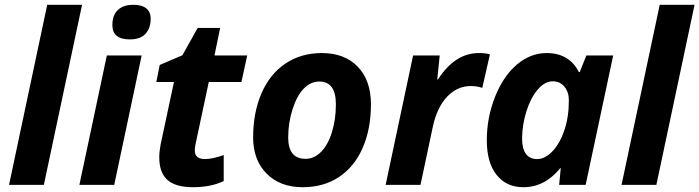

<svg xmlns="http://www.w3.org/2000/svg" viewBox="-20 -780 2950 810"><path d="M165 0H18.1L179.2 -759.8H326.2Z M454.1 -673.8Q454.1 -716.3 477.3 -738Q500.5 -759.8 543 -759.8Q578.6 -759.8 597.2 -744.6Q615.7 -729.5 615.7 -701.2Q615.7 -662.1 594.2 -637.9Q572.8 -613.8 527.8 -613.8Q454.1 -613.8 454.1 -673.8ZM461.9 0H314.9L430.7 -545.9H577.6Z M844.7 -108.9Q876.5 -108.9 923.8 -126V-16.1Q869.6 9.8 793.9 9.8Q720.7 9.8 686.3 -21Q651.9 -51.8 651.9 -116.2Q651.9 -140.6 657.7 -170.9L713.9 -434.1H639.6L653.8 -505.9L749.5 -546.9L814 -662.1H908.7L884.8 -545.9H1022.9L998.5 -434.1H860.8L804.7 -170.9Q801.8 -156.2 801.8 -145Q801.8 -108.9 844.7 -108.9Z M1397 -339.8Q1397 -436 1327.1 -436Q1290.5 -436 1261.5 -406.2Q1232.4 -376.5 1214.1 -318.8Q1195.8 -261.2 1195.8 -200.2Q1195.8 -109.9 1269 -109.9Q1305.7 -109.9 1335 -139.9Q1364.3 -169.9 1380.6 -223.4Q1397 -276.9 1397 -339.8ZM1544.9 -339.8Q1544.9 -236.8 1510.5 -157.2Q1476.1 -77.6 1411.1 -33.9Q1346.2 9.8 1256.8 9.8Q1161.6 9.8 1104.7 -47.6Q1047.9 -105 1047.9 -200.2Q1047.9 -304.2 1082.8 -385.5Q1117.7 -466.8 1183.6 -511.5Q1249.5 -556.2 1337.9 -556.2Q1433.6 -556.2 1489.3 -498.5Q1544.9 -440.9 1544.9 -339.8Z M2000 -556.2Q2028.8 -556.2 2046.9 -550.8L2014.6 -409.2Q1992.7 -417 1965.8 -417Q1909.2 -417 1866.5 -372.3Q1823.7 -327.6 1805.7 -244.1L1753.9 0H1606.9L1722.7 -545.9H1835L1824.7 -444.8H1827.6Q1899.4 -556.2 2000 -556.2Z M2188 9.8Q2116.2 9.8 2075 -42.2Q2033.7 -94.2 2033.7 -188Q2033.7 -284.7 2068.8 -372.3Q2104 -460 2161.1 -508.1Q2218.3 -556.2 2286.6 -556.2Q2334 -556.2 2368.4 -535.6Q2402.8 -515.1 2421.9 -476.1H2425.8L2453.6 -545.9H2566.9L2450.7 0H2338.9L2345.7 -70.8H2343.8Q2278.3 9.8 2188 9.8ZM2245.6 -108.9Q2279.3 -108.9 2310.5 -141.6Q2341.8 -174.3 2360.8 -230.2Q2379.9 -286.1 2379.9 -356.9Q2379.9 -391.6 2361.1 -414.3Q2342.3 -437 2311.5 -437Q2278.3 -437 2248.3 -401.9Q2218.3 -366.7 2200.4 -309.1Q2182.6 -251.5 2182.6 -194.8Q2182.6 -151.9 2199 -130.4Q2215.3 -108.9 2245.6 -108.9Z M2749 0H2602.1L2763.2 -759.8H2910.2Z"/></svg>

Font: TypoPRO Open Sans
Style: Bold Italic
Weight: 700
Italic angle: -12°
Foundry: Ascender Corporation
Version: Version 1.10